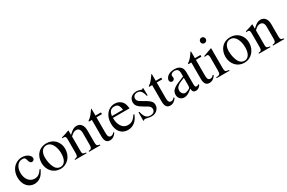

<svg xmlns="http://www.w3.org/2000/svg" viewBox="141 -2086 5110 3419"><g transform="rotate(-30 2696.0 -376.0)"><path d="M459 -164.1Q445.3 -137.7 434.1 -118.7Q422.9 -99.6 412.6 -84.5Q402.3 -69.3 391.6 -57.6Q380.9 -45.9 368.2 -36.1Q309.6 10.7 238.3 10.7Q192.4 10.7 153.3 -7.3Q114.3 -25.4 86.4 -58.6Q58.6 -91.8 43 -136.7Q27.3 -181.6 27.3 -236.3Q27.3 -305.7 51.3 -363.8Q75.2 -421.9 120.1 -459Q154.3 -487.3 192.9 -501.5Q231.4 -515.6 271.5 -515.6Q306.6 -515.6 337.9 -506.3Q369.1 -497.1 392.6 -481.4Q416 -465.8 429.7 -444.8Q443.4 -423.8 443.4 -400.4Q443.4 -380.9 428.2 -366.2Q413.1 -351.6 391.6 -351.6Q372.1 -351.6 358.4 -366.2Q344.7 -380.9 337.9 -405.3L331.1 -429.7Q323.2 -460.9 309.1 -471.7Q294.9 -482.4 264.6 -482.4Q230.5 -482.4 202.6 -468.3Q174.8 -454.1 155.3 -427.7Q135.7 -401.4 124.5 -365.2Q113.3 -329.1 113.3 -285.2Q113.3 -238.3 126 -198.2Q138.7 -158.2 161.1 -129.9Q183.6 -101.6 215.3 -85.4Q247.1 -69.3 285.2 -69.3Q333 -69.3 368.2 -92.3Q403.3 -115.2 443.4 -173.8Z M773.4 -512.7Q827.1 -512.7 872.1 -494.1Q917 -475.6 949.7 -441.9Q982.4 -408.2 1001 -362.3Q1019.5 -316.4 1019.5 -260.7Q1019.5 -202.1 1000.5 -152.8Q981.4 -103.5 948.2 -66.9Q915 -30.3 869.6 -9.8Q824.2 10.7 771.5 10.7Q718.8 10.7 673.8 -8.8Q628.9 -28.3 596.7 -63.5Q564.5 -98.6 545.9 -146.5Q527.3 -194.3 527.3 -251Q527.3 -308.6 545.4 -356.9Q563.5 -405.3 595.7 -439.9Q627.9 -474.6 673.3 -493.7Q718.8 -512.7 773.4 -512.7ZM756.8 -481.4Q698.2 -481.4 663.1 -433.6Q627.9 -385.7 627.9 -306.6Q627.9 -247.1 640.6 -190.9Q653.3 -134.8 676.8 -90.8Q694.3 -56.6 723.6 -38.1Q752.9 -19.5 787.1 -19.5Q848.6 -19.5 883.3 -73.7Q918 -127.9 918 -222.7Q918 -293.9 897.5 -355.5Q877 -417 841.8 -448.2Q823.2 -465.8 802.7 -473.6Q782.2 -481.4 756.8 -481.4Z M1070.3 -462.9Q1116.2 -475.6 1149.9 -486.3Q1183.6 -497.1 1223.6 -512.7L1232.4 -510.7V-421.9Q1260.7 -448.2 1282.2 -465.8Q1303.7 -483.4 1321.8 -493.7Q1339.8 -503.9 1356.9 -508.3Q1374 -512.7 1393.6 -512.7Q1455.1 -512.7 1490.2 -468.8Q1525.4 -424.8 1525.4 -345.7V-89.8Q1525.4 -49.8 1539.1 -35.2Q1552.7 -20.5 1592.8 -15.6V0H1361.3V-15.6Q1381.8 -17.6 1395.5 -22.5Q1409.2 -27.3 1417.5 -38.1Q1425.8 -48.8 1428.7 -66.4Q1431.6 -84 1431.6 -110.4V-343.8Q1431.6 -451.2 1350.6 -451.2Q1336.9 -451.2 1324.2 -448.2Q1311.5 -445.3 1298.3 -438.5Q1285.2 -431.6 1270 -418.9Q1254.9 -406.2 1234.4 -387.7V-74.2Q1234.4 -43.9 1250 -31.7Q1265.6 -19.5 1308.6 -15.6V0H1072.3V-15.6Q1093.8 -17.6 1106.9 -22Q1120.1 -26.4 1127.9 -36.1Q1135.7 -45.9 1138.7 -61Q1141.6 -76.2 1141.6 -99.6V-377Q1141.6 -418 1132.8 -433.1Q1124 -448.2 1100.6 -448.2Q1083 -448.2 1070.3 -443.4Z M1894.5 -466.8H1781.2V-146.5Q1781.2 -92.8 1794.9 -69.8Q1808.6 -46.9 1838.9 -46.9Q1858.4 -46.9 1873 -55.2Q1887.7 -63.5 1907.2 -85.9L1920.9 -72.3Q1868.2 10.7 1786.1 10.7Q1687.5 10.7 1687.5 -130.9V-466.8H1628.9Q1625 -467.8 1625 -473.6Q1625 -483.4 1643.6 -495.1Q1687.5 -520.5 1752 -614.3Q1756.8 -622.1 1763.2 -629.4Q1769.5 -636.7 1774.4 -645.5Q1778.3 -645.5 1779.8 -642.6Q1781.2 -639.6 1781.2 -630.9V-502H1894.5Z M2393.6 -174.8Q2358.4 -83 2298.3 -36.1Q2238.3 10.7 2157.2 10.7Q2109.4 10.7 2070.8 -6.8Q2032.2 -24.4 2004.9 -56.6Q1977.5 -88.9 1962.9 -134.8Q1948.2 -180.7 1948.2 -238.3Q1948.2 -299.8 1965.3 -350.6Q1982.4 -401.4 2013.2 -438Q2043.9 -474.6 2086.9 -495.1Q2129.9 -515.6 2181.6 -515.6Q2225.6 -515.6 2262.2 -499Q2298.8 -482.4 2324.2 -452.1Q2335 -438.5 2342.3 -424.8Q2349.6 -411.1 2355 -394.5Q2360.4 -377.9 2364.3 -357.4Q2368.2 -336.9 2372.1 -310.5H2029.3Q2031.2 -256.8 2038.6 -222.2Q2045.9 -187.5 2062.5 -155.3Q2110.4 -65.4 2203.1 -65.4Q2256.8 -65.4 2296.4 -91.8Q2335.9 -118.2 2376 -181.6ZM2258.8 -347.7Q2248 -419.9 2224.1 -447.8Q2200.2 -475.6 2149.4 -475.6Q2097.7 -475.6 2068.8 -445.3Q2040 -415 2031.2 -347.7Z M2749 -349.6Q2730.5 -424.8 2703.1 -456.1Q2675.8 -487.3 2627.9 -487.3Q2588.9 -487.3 2565.4 -466.3Q2542 -445.3 2542 -411.1Q2542 -363.3 2589.8 -335L2710 -263.7Q2760.7 -233.4 2782.2 -203.6Q2803.7 -173.8 2803.7 -131.8Q2803.7 -102.5 2791 -76.2Q2778.3 -49.8 2757.3 -30.8Q2736.3 -11.7 2708 -0.5Q2679.7 10.7 2647.5 10.7Q2629.9 10.7 2609.4 8.3Q2588.9 5.9 2564.5 0Q2544.9 -4.9 2534.2 -6.8Q2523.4 -8.8 2513.7 -8.8Q2503.9 -8.8 2499 -5.9Q2494.1 -2.9 2488.3 4.9H2473.6V-168.9H2491.2Q2501 -126 2513.7 -96.7Q2526.4 -67.4 2543 -48.8Q2559.6 -30.3 2582 -22Q2604.5 -13.7 2632.8 -13.7Q2676.8 -13.7 2701.7 -35.2Q2726.6 -56.6 2726.6 -93.8Q2726.6 -143.6 2668 -176.8L2603.5 -213.9Q2567.4 -234.4 2542.5 -252.9Q2517.6 -271.5 2502 -290.5Q2486.3 -309.6 2479.5 -330.1Q2472.7 -350.6 2472.7 -374Q2472.7 -404.3 2483.9 -429.7Q2495.1 -455.1 2515.1 -473.6Q2535.2 -492.2 2563.5 -502Q2591.8 -511.7 2626 -511.7Q2665 -511.7 2701.2 -498Q2721.7 -489.3 2732.4 -489.3Q2736.3 -489.3 2738.3 -491.2Q2740.2 -493.2 2748 -500L2749 -502H2762.7L2766.6 -349.6Z M3133.8 -466.8H3020.5V-146.5Q3020.5 -92.8 3034.2 -69.8Q3047.9 -46.9 3078.1 -46.9Q3097.7 -46.9 3112.3 -55.2Q3127 -63.5 3146.5 -85.9L3160.2 -72.3Q3107.4 10.7 3025.4 10.7Q2926.8 10.7 2926.8 -130.9V-466.8H2868.2Q2864.3 -467.8 2864.3 -473.6Q2864.3 -483.4 2882.8 -495.1Q2926.8 -520.5 2991.2 -614.3Q2996.1 -622.1 3002.4 -629.4Q3008.8 -636.7 3013.7 -645.5Q3017.6 -645.5 3019 -642.6Q3020.5 -639.6 3020.5 -630.9V-502H3133.8Z M3570.3 -117.2Q3570.3 -80.1 3577.1 -65.9Q3584 -51.8 3603.5 -51.8Q3626 -51.8 3652.3 -72.3V-43.9Q3624 -12.7 3602.5 -1Q3581.1 10.7 3552.7 10.7Q3518.6 10.7 3502.4 -8.3Q3486.3 -27.3 3482.4 -72.3Q3431.6 -28.3 3393.6 -8.8Q3355.5 10.7 3319.3 10.7Q3266.6 10.7 3233.9 -22.5Q3201.2 -55.7 3201.2 -108.4Q3201.2 -134.8 3211.4 -161.6Q3221.7 -188.5 3241.2 -205.1Q3258.8 -220.7 3273.9 -231.9Q3289.1 -243.2 3313.5 -255.4Q3337.9 -267.6 3377 -283.2Q3416 -298.8 3480.5 -325.2V-396.5Q3480.5 -442.4 3458.5 -465.8Q3436.5 -489.3 3395.5 -489.3Q3361.3 -489.3 3338.4 -473.1Q3315.4 -457 3315.4 -434.6Q3315.4 -425.8 3317.9 -412.1Q3320.3 -398.4 3320.3 -389.6Q3320.3 -370.1 3305.2 -356.4Q3290 -342.8 3270.5 -342.8Q3251 -342.8 3236.8 -356.9Q3222.7 -371.1 3222.7 -390.6Q3222.7 -412.1 3234.9 -434.6Q3247.1 -457 3268.6 -474.6Q3291 -494.1 3328.6 -504.9Q3366.2 -515.6 3410.2 -515.6Q3460.9 -515.6 3495.6 -498.5Q3530.3 -481.4 3548.8 -451.2Q3560.5 -431.6 3565.4 -405.8Q3570.3 -379.9 3570.3 -335.9ZM3480.5 -297.9Q3429.7 -279.3 3394 -262.2Q3358.4 -245.1 3336.4 -227.1Q3314.5 -209 3304.7 -188.5Q3294.9 -168 3294.9 -143.6V-138.7Q3294.9 -121.1 3300.8 -105Q3306.6 -88.9 3316.9 -77.1Q3327.1 -65.4 3340.8 -58.6Q3354.5 -51.8 3369.1 -51.8Q3386.7 -51.8 3408.7 -59.1Q3430.7 -66.4 3450.2 -77.1Q3469.7 -87.9 3475.1 -99.6Q3480.5 -111.3 3480.5 -136.7Z M3939.5 -466.8H3826.2V-146.5Q3826.2 -92.8 3839.8 -69.8Q3853.5 -46.9 3883.8 -46.9Q3903.3 -46.9 3918 -55.2Q3932.6 -63.5 3952.1 -85.9L3965.8 -72.3Q3913.1 10.7 3831.1 10.7Q3732.4 10.7 3732.4 -130.9V-466.8H3673.8Q3669.9 -467.8 3669.9 -473.6Q3669.9 -483.4 3688.5 -495.1Q3732.4 -520.5 3796.9 -614.3Q3801.8 -622.1 3808.1 -629.4Q3814.5 -636.7 3819.3 -645.5Q3823.2 -645.5 3824.7 -642.6Q3826.2 -639.6 3826.2 -630.9V-502H3939.5Z M4165 -509.8V-113.3Q4165 -83 4167.5 -64.9Q4169.9 -46.9 4178.7 -36.6Q4187.5 -26.4 4203.6 -22.5Q4219.7 -18.6 4248 -15.6V0H3983.4V-15.6Q4012.7 -17.6 4029.8 -22Q4046.9 -26.4 4056.2 -36.6Q4065.4 -46.9 4068.4 -64.9Q4071.3 -83 4071.3 -113.3V-372.1Q4071.3 -409.2 4063 -424.3Q4054.7 -439.5 4035.2 -439.5Q4027.3 -439.5 4017.1 -438.5Q4006.8 -437.5 3996.1 -435.5L3988.3 -434.6V-451.2L4160.2 -512.7ZM4109.4 -761.7Q4132.8 -761.7 4149.4 -744.6Q4166 -727.5 4166 -704.1Q4166 -679.7 4149.9 -663.6Q4133.8 -647.5 4108.4 -647.5Q4084 -647.5 4068.4 -663.6Q4052.7 -679.7 4052.7 -704.1Q4052.7 -727.5 4069.3 -744.6Q4085.9 -761.7 4109.4 -761.7Z M4554.7 -512.7Q4608.4 -512.7 4653.3 -494.1Q4698.2 -475.6 4731 -441.9Q4763.7 -408.2 4782.2 -362.3Q4800.8 -316.4 4800.8 -260.7Q4800.8 -202.1 4781.7 -152.8Q4762.7 -103.5 4729.5 -66.9Q4696.3 -30.3 4650.9 -9.8Q4605.5 10.7 4552.7 10.7Q4500 10.7 4455.1 -8.8Q4410.2 -28.3 4377.9 -63.5Q4345.7 -98.6 4327.1 -146.5Q4308.6 -194.3 4308.6 -251Q4308.6 -308.6 4326.7 -356.9Q4344.7 -405.3 4377 -439.9Q4409.2 -474.6 4454.6 -493.7Q4500 -512.7 4554.7 -512.7ZM4538.1 -481.4Q4479.5 -481.4 4444.3 -433.6Q4409.2 -385.7 4409.2 -306.6Q4409.2 -247.1 4421.9 -190.9Q4434.6 -134.8 4458 -90.8Q4475.6 -56.6 4504.9 -38.1Q4534.2 -19.5 4568.4 -19.5Q4629.9 -19.5 4664.6 -73.7Q4699.2 -127.9 4699.2 -222.7Q4699.2 -293.9 4678.7 -355.5Q4658.2 -417 4623 -448.2Q4604.5 -465.8 4584 -473.6Q4563.5 -481.4 4538.1 -481.4Z M4851.6 -462.9Q4897.5 -475.6 4931.2 -486.3Q4964.8 -497.1 5004.9 -512.7L5013.7 -510.7V-421.9Q5042 -448.2 5063.5 -465.8Q5085 -483.4 5103 -493.7Q5121.1 -503.9 5138.2 -508.3Q5155.3 -512.7 5174.8 -512.7Q5236.3 -512.7 5271.5 -468.8Q5306.6 -424.8 5306.6 -345.7V-89.8Q5306.6 -49.8 5320.3 -35.2Q5334 -20.5 5374 -15.6V0H5142.6V-15.6Q5163.1 -17.6 5176.8 -22.5Q5190.4 -27.3 5198.7 -38.1Q5207 -48.8 5210 -66.4Q5212.9 -84 5212.9 -110.4V-343.8Q5212.9 -451.2 5131.8 -451.2Q5118.2 -451.2 5105.5 -448.2Q5092.8 -445.3 5079.6 -438.5Q5066.4 -431.6 5051.3 -418.9Q5036.1 -406.2 5015.6 -387.7V-74.2Q5015.6 -43.9 5031.2 -31.7Q5046.9 -19.5 5089.8 -15.6V0H4853.5V-15.6Q4875 -17.6 4888.2 -22Q4901.4 -26.4 4909.2 -36.1Q4917 -45.9 4919.9 -61Q4922.9 -76.2 4922.9 -99.6V-377Q4922.9 -418 4914.1 -433.1Q4905.3 -448.2 4881.8 -448.2Q4864.3 -448.2 4851.6 -443.4Z"/></g></svg>

Font: Jomolhari
Style: Regular
Weight: 400
Designer: Christopher J. Fynn
Foundry: Christopher  J.  Fynn (Karma Drubgy¸ Tenzin).
Version: Version 1.000